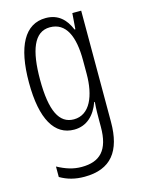

<svg xmlns="http://www.w3.org/2000/svg" viewBox="-118 -610 679 920"><g transform="rotate(-15 221.0 -150.5)"><path d="M201 -542C97 -542 44 -443 44 -264C44 -81 99 10 196 10C258 10 300 -31 322 -93H325C322 -57 322 -28 322 -2V30C322 146 275 192 184 192C142 192 106 180 65 158V210C101 231 139 241 185 241C317 241 375 164 375 20V-532H331L325 -453H321C299 -506 263 -542 201 -542ZM209 -494C289 -494 322 -419 322 -300V-233C322 -125 287 -38 207 -38C135 -38 99 -108 99 -264C99 -407 130 -494 209 -494Z"/></g></svg>

Font: Noto Sans Lao ExtraCondensed Light
Style: Regular
Weight: 300
Width: 2
Designer: Monotype Design Team
Foundry: Monotype Imaging Inc.
Version: Version 2.003